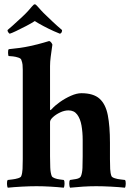

<svg xmlns="http://www.w3.org/2000/svg" viewBox="-20 -870 609 894"><path d="M259 -713Q253 -715 230.5 -725Q208 -735 182.5 -748.5Q157 -762 142 -772Q127 -762 102 -749Q77 -736 55 -725.5Q33 -715 25 -713Q22 -715 18.5 -719.5Q15 -724 15 -730Q21 -735 37.5 -749.5Q54 -764 85 -793Q103 -810 113 -821.5Q123 -833 129 -840Q137 -850 142 -850Q145 -850 148 -847Q151 -844 155 -840Q164 -830 172.5 -820.5Q181 -811 196 -797Q229 -765 246 -750Q263 -735 269 -730Q269 -716 259 -713ZM359 -436Q415 -436 443.5 -410.5Q472 -385 482 -333.5Q492 -282 492 -205V-142Q492 -139 492 -135.5Q492 -132 492 -129Q492 -103 493 -83Q494 -63 499 -50Q502 -44 514.5 -40Q527 -36 541.5 -34.5Q556 -33 562 -32Q566 -27 565.5 -14Q565 -1 562 4Q534 1 496.5 -1Q459 -3 428 -3Q397 -3 366 -1Q335 1 306 4Q303 -1 302.5 -14Q302 -27 306 -32Q316 -33 334.5 -36.5Q353 -40 357 -50Q363 -65 364 -88Q365 -111 365 -142V-219Q365 -254 359.5 -285.5Q354 -317 339.5 -336.5Q325 -356 299 -356Q280 -356 260 -346.5Q240 -337 226.5 -324.5Q213 -312 213 -302V-142Q213 -115 214 -90Q215 -65 221 -50Q224 -44 235 -40Q246 -36 258.5 -34.5Q271 -33 277 -32Q281 -27 280.5 -14Q280 -1 277 4Q249 1 215 -1Q181 -3 150 -3Q119 -3 82 -1Q45 1 16 4Q13 -1 12.5 -14Q12 -27 16 -32Q23 -33 37 -34.5Q51 -36 64 -40Q77 -44 79 -50Q84 -63 85 -83Q86 -103 86 -129Q86 -132 86 -135.5Q86 -139 86 -142V-545Q86 -558 85 -568.5Q84 -579 79 -592Q77 -598 65 -602Q53 -606 40 -607.5Q27 -609 21 -609Q18 -609 17.5 -623.5Q17 -638 21 -641Q76 -646 117.5 -655Q159 -664 183.5 -671.5Q208 -679 209 -679Q214 -678 218.5 -672Q223 -666 224 -662Q224 -662 221.5 -645Q219 -628 216 -605Q213 -582 213 -562V-363Q213 -358 214 -357Q216 -357 221 -362Q235 -378 259 -395Q283 -412 310 -424Q337 -436 359 -436Z"/></svg>

Font: Amiri
Style: Bold
Weight: 700
Designer: Khaled Hosny
Version: Version 0.113